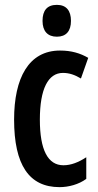

<svg xmlns="http://www.w3.org/2000/svg" viewBox="-20 -760 404 790"><path d="M214 -740C174 -740 155 -717 155 -674C155 -632 176 -609 214 -609C252 -609 272 -632 272 -674C272 -716 253 -740 214 -740ZM225 10C262 10 304 -1 335 -24V-113C303 -92 272 -80 241 -80C177 -80 144 -143 144 -268C144 -394 178 -460 239 -460C265 -460 288 -452 313 -437L343 -522C310 -541 274 -552 227 -552C98 -552 38 -439 38 -268C38 -81 100 10 225 10Z"/></svg>

Font: Noto Sans Display Condensed Medium
Style: Regular
Weight: 500
Width: 3
Designer: Monotype Design Team
Foundry: Monotype Imaging Inc.
Version: Version 1.900